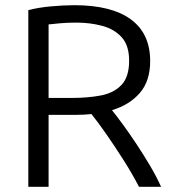

<svg xmlns="http://www.w3.org/2000/svg" viewBox="-20 -719 664 739"><path d="M89 0V-680Q127 -690 176 -694.5Q225 -699 266 -699Q409 -699 483.5 -644.5Q558 -590 558 -484Q558 -407 518 -361Q478 -315 411 -295Q428 -274 452.5 -240.5Q477 -207 504 -166.5Q531 -126 556.5 -83Q582 -40 600 0H515Q488 -52 454.5 -104.5Q421 -157 389 -203Q357 -249 332 -280Q304 -277 275 -277H167V0ZM167 -342H255Q318 -342 368 -351.5Q418 -361 447.5 -392Q477 -423 477 -485Q477 -544 448.5 -575.5Q420 -607 373.5 -619.5Q327 -632 274 -632Q239 -632 212 -629.5Q185 -627 167 -625Z"/></svg>

Font: Ubuntu Sans
Style: Regular
Weight: 400
Designer: Dalton Maag Ltd
Foundry: Dalton Maag Ltd
Version: Version 1.006; ttfautohint (v1.8.4.7-5d5b)